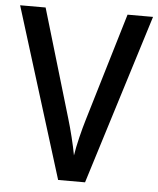

<svg xmlns="http://www.w3.org/2000/svg" viewBox="-52 -759 661 803"><g transform="rotate(5 279.0 -357.0)"><path d="M558 -714 335 0H222L0 -714H107L242 -259Q252 -226 262.5 -183.5Q273 -141 279 -108Q284 -141 294.5 -184Q305 -227 315 -260L451 -714Z"/></g></svg>

Font: Noto Sans Kannada SemiCondensed Medium
Style: Regular
Weight: 500
Width: 4
Designer: Jelle Bosma - Monotype Design Team
Foundry: Monotype Imaging Inc.
Version: Version 2.005; ttfautohint (v1.8.4.7-5d5b)